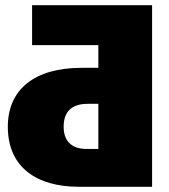

<svg xmlns="http://www.w3.org/2000/svg" viewBox="-20 -716 646 736"><path d="M563 -696H103V-543H357V-456H293C112 -456 10 -373 10 -230C10 -73 123 0 282 0H563ZM312 -145C251 -145 224 -179 224 -230C224 -282 249 -318 316 -318H357V-145Z"/></svg>

Font: Fira Sans Heavy
Style: Regular
Weight: 900
Designer: bBox Type GmbH & Carrois Corporate GbR & Edenspiekermann AG
Foundry: bBox Type GmbH & Carrois Corporate GbR & Edenspiekermann AG
Version: Version 4.300;PS 004.300;hotconv 1.0.88;makeotf.lib2.5.64775